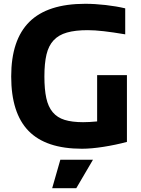

<svg xmlns="http://www.w3.org/2000/svg" viewBox="-20 -772 741 1012"><path d="M298 70H470L382 220H255ZM412 12Q222 12 130.5 -82Q39 -176 39 -369Q39 -562 135 -657Q231 -752 429 -752Q480 -752 537 -745.5Q594 -739 640 -728V-591Q575 -602 527 -607.5Q479 -613 442 -613Q377 -613 333 -600.5Q289 -588 262.5 -559.5Q236 -531 225 -484.5Q214 -438 214 -369Q214 -301 224 -255Q234 -209 258 -180.5Q282 -152 321 -140Q360 -128 418 -128Q433 -128 452.5 -129Q472 -130 492 -132V-376H649V-24Q589 -8 525 2Q461 12 412 12Z"/></svg>

Font: Encode Sans Normal
Style: Bold
Weight: 700
Designer: Pablo Impallari, Andres Torresi
Foundry: Pablo Impallari, Andres Torresi
Version: Version 1.000; ttfautohint (v1.00) -l 8 -r 50 -G 200 -x 14 -